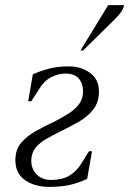

<svg xmlns="http://www.w3.org/2000/svg" viewBox="-20 -719 504 749"><path d="M171 10Q116 10 78 -16Q40 -42 40 -94Q40 -136 63 -162.5Q86 -189 121 -208.5Q156 -228 193 -245Q222 -260 247.5 -276Q273 -292 288.5 -313Q304 -334 304 -363Q304 -393 287.5 -412.5Q271 -432 235 -432Q208 -432 180 -418Q152 -404 133 -372L102 -324H90L108 -429Q137 -442 170.5 -451Q204 -460 248 -460Q297 -460 331.5 -434.5Q366 -409 366 -362Q366 -320 343.5 -291.5Q321 -263 286.5 -243.5Q252 -224 217 -207Q187 -192 160.5 -177Q134 -162 118 -141.5Q102 -121 102 -92Q102 -60 123 -38.5Q144 -17 180 -17Q222 -17 250 -33.5Q278 -50 296 -79L327 -129H339L320 -21Q285 -5 252 2.5Q219 10 171 10ZM294 -522 402 -699H464Q461 -684 452.5 -672Q444 -660 427 -643L304 -522Z"/></svg>

Font: Spectral Light
Style: Italic
Weight: 300
Italic angle: -10°
Designer: Jean-Baptiste Levee
Foundry: Production Type
Version: Version 2.001